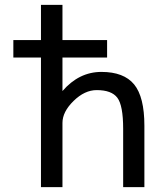

<svg xmlns="http://www.w3.org/2000/svg" viewBox="-20 -772 681 794"><path d="M35.2 -534.2V-606.4H149.4V-752H238.3V-606.4H422.9V-534.2H238.3V-395.5Q306.6 -474.6 399.4 -474.6Q492.2 -474.6 534.7 -422.9Q577.1 -371.1 577.1 -252V2H489.3V-239.3Q489.3 -335.9 465.3 -367.7Q441.4 -399.4 379.9 -399.4Q330.1 -399.4 284.2 -354.5Q238.3 -309.6 238.3 -263.7V2H149.4V-534.2Z"/></svg>

Font: Nasu
Style: Regular
Weight: 400
Designer: Ryoko NISHIZUKA (kana &amp; ideographs); Paul D. Hunt (Latin, Greek &amp; Cyrillic); Wenlong ZHANG (bopomofo); Sandoll C
Version: Version 2014.1215